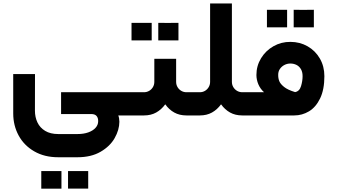

<svg xmlns="http://www.w3.org/2000/svg" viewBox="-20 -686 2001 1141"><path d="M748.6 -137.9H343V-8.3H522.5Q544.9 -8.1 554.4 3.8Q563.9 15.6 563.4 34.4Q563.4 56.5 547.6 73.8Q531.9 91.1 504.4 100.8Q477 110.6 440.6 110.6H326Q279.5 110.6 248.4 91.8Q217.4 73.1 202.5 41.6Q187.6 10.2 187.6 -28.8L188 -245.7H58.5L58.6 -11.7Q58.6 59.8 90.7 119.1Q122.8 178.4 183.5 213.4Q244.2 248.5 326 248.5H440.6Q521.5 248.5 577.6 216Q633.7 183.5 661.4 134.7Q689.1 85.8 689.4 37.6Q689.1 14.6 682.8 0H748.6ZM345.2 435.1Q345.2 404 345.2 383.2Q345.2 361.9 345.2 330.6Q339.7 330.7 318.5 330.7Q297.2 330.7 263.4 330.7Q260.6 330.6 225.3 330.6Q225.3 361.9 225.3 383.2Q225.3 404 225.3 435.1Q250.6 435.1 266.1 435.1Q274.2 435.1 281.5 435.1Q293.4 435.1 306.3 435.1Q320.9 435.1 345.2 435.1ZM504.2 435Q504.2 403.6 504.2 382.8Q504.2 362.4 504.2 330.6Q498.7 330.6 477.4 330.6Q456.1 330.6 422.3 330.6Q419.6 330.6 384.3 330.6Q384.3 362.4 384.3 382.8Q384.3 403.6 384.3 435Q411.7 435 429.1 435Q446.4 435 465.2 435Q479.8 435 504.2 435Z M748.6 0H835.8Q877.1 0 908 -17.3Q938.9 -34.5 962.1 -66.1Q984.5 -34.5 1015.6 -17.3Q1046.7 0 1088 0H1115.3V-137.9H1088Q1071.4 -137.9 1057.3 -146.1Q1043.2 -154.4 1034.9 -168.5Q1026.7 -182.6 1026.7 -199.6V-336.7H897.1V-199.6Q897.1 -182.6 888.9 -168.5Q880.6 -154.4 866.5 -146.1Q852.4 -137.9 835.8 -137.9H748.6Q729.6 -121.1 722.7 -95Q715.8 -68.9 722.7 -42.8Q729.6 -16.7 748.6 0ZM881.5 -445.8Q881.5 -477.6 881.5 -498.4Q881.5 -519.2 881.5 -550.2Q853.3 -550.2 836 -550.2Q818.7 -550.2 799.7 -550.2Q785.1 -550.2 761.6 -550.2Q761.6 -519.2 761.6 -498.4Q761.6 -477.6 761.6 -445.8Q761.6 -445.8 783.7 -445.8Q805.8 -445.8 842.6 -445.8Q842.6 -445.8 881.5 -445.8ZM1040.5 -445.8Q1040.5 -477.6 1040.5 -498.4Q1040.5 -519.3 1040.5 -550.3Q1012.3 -549.9 994.9 -549.9Q977.6 -549.9 958.6 -549.9Q944.1 -550.3 920.6 -550.3Q920.6 -519.3 920.6 -498.4Q920.6 -477.6 920.6 -445.8Q920.6 -445.8 942.7 -445.8Q964.7 -445.8 1001.5 -445.8Q1001.5 -445.8 1040.5 -445.8Z M1115.3 0H1167.7Q1208.6 0 1239.7 -17.3Q1270.7 -34.5 1293.6 -66.1Q1316.4 -34.5 1347.3 -17.3Q1378.2 0 1419.9 0H1447.2V-137.9H1419.9Q1402.8 -137.9 1388.8 -146.1Q1374.7 -154.4 1366.4 -168.5Q1358.1 -182.6 1358.1 -199.6V-665.5H1228.6V-199.6Q1228.6 -182.6 1220.3 -168.5Q1212.1 -154.4 1198.2 -146.1Q1184.3 -137.9 1167.7 -137.9H1115.3Q1096.3 -121.1 1089.4 -95Q1082.5 -68.9 1089.4 -42.8Q1096.3 -16.7 1115.3 0Z M1633.3 -241.2Q1632.9 -260.3 1643.1 -275.8Q1653.4 -291.2 1670.2 -299.9Q1687 -308.5 1705.8 -308.5Q1724.6 -308.5 1741 -300.7Q1757.4 -292.9 1767.8 -275.9Q1778.2 -258.9 1778.2 -233.3Q1778.2 -205.2 1769 -174.3Q1759.8 -143.4 1733.7 -138.7Q1690.2 -151.7 1668.2 -169.4Q1646.1 -187.2 1639.5 -204.2Q1632.9 -221.2 1633.3 -241.2ZM1447.2 0H1728.5Q1775.5 0 1816.3 -24.4Q1857 -48.8 1882.4 -101.3Q1907.7 -153.8 1907.7 -233.3Q1907.7 -291.6 1880.9 -338.1Q1854.1 -384.5 1808 -410.8Q1761.9 -437.1 1705.8 -437.1Q1651.7 -437.6 1605.5 -411.5Q1559.2 -385.4 1531.5 -340.1Q1503.8 -294.8 1503.8 -240.3Q1503.9 -211.9 1515.5 -184.6Q1527.2 -157.4 1549.2 -137.9H1447.2Q1428.1 -121.1 1421.2 -95Q1414.3 -68.9 1421.2 -42.8Q1428.1 -16.7 1447.2 0ZM1686.2 -523.4Q1686.2 -555.3 1686.2 -576.1Q1686.2 -596.9 1686.2 -627.9Q1658 -627.9 1640.7 -627.9Q1623.4 -627.9 1604.4 -627.9Q1589.8 -627.9 1566.3 -627.9Q1566.3 -596.9 1566.3 -576.1Q1566.3 -555.3 1566.3 -523.4Q1566.3 -523.4 1588.4 -523.4Q1610.5 -523.4 1647.3 -523.4Q1647.3 -523.4 1686.2 -523.4ZM1845.2 -523.4Q1845.2 -555.3 1845.2 -576.1Q1845.2 -597 1845.2 -628Q1817 -627.5 1799.6 -627.5Q1782.3 -627.5 1763.3 -627.5Q1748.8 -628 1725.3 -628Q1725.3 -597 1725.3 -576.1Q1725.3 -555.3 1725.3 -523.4Q1725.3 -523.4 1747.3 -523.4Q1769.4 -523.4 1806.2 -523.4Q1806.2 -523.4 1845.2 -523.4Z"/></svg>

Font: Arad-FD-VF Thin
Style: Regular
Weight: 100
Designer: Mohammad Darvishi
Version: Version 1.010;September 21, 2024;FontCreator 15.0.0.2992 64-